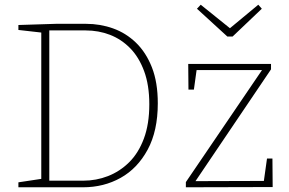

<svg xmlns="http://www.w3.org/2000/svg" viewBox="-20 -794 1226 814"><path d="M345 -693Q405 -693 459.5 -673.5Q514 -654 556.5 -613Q599 -572 624 -508.5Q649 -445 649 -356Q649 -239 606 -159.5Q563 -80 491.5 -40Q420 0 332 0H58V-21L164 -37L155 -26V-666L164 -655L58 -667V-688L217 -693ZM333 -28Q388 -28 438 -47.5Q488 -67 527.5 -106Q567 -145 590 -206.5Q613 -268 613 -352Q613 -433 591 -492.5Q569 -552 531.5 -590Q494 -628 446 -646.5Q398 -665 343 -665H180L189 -674V-19L180 -28ZM1135 -122 1136 -1 768 0V-22L1097 -506L1103 -497H802L815 -508L802 -414H779L778 -523H1129V-500L802 -16L798 -26L1110 -27L1097 -15L1112 -122ZM1075 -774 1090 -757 966 -639H944L815 -757L831 -774L964 -667H946Z"/></svg>

Font: Bitter Thin ExtraLight
Style: Regular
Weight: 250
Version: Version 2.002